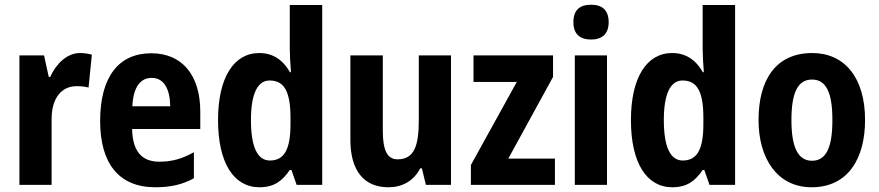

<svg xmlns="http://www.w3.org/2000/svg" viewBox="-20 -781 3714 811"><path d="M318 -557C261 -557 216 -509 192 -456H186L166 -547H62V0H198V-278C198 -369 242 -417 303 -417C325 -417 341 -415 354 -411L368 -550C351 -555 334 -557 318 -557Z M619 -556C481 -556 403 -456 403 -270C403 -92 481 10 636 10C702 10 752 -2 799 -28V-138C749 -110 706 -98 653 -98C577 -98 540 -144 538 -236H826V-309C826 -463 750 -556 619 -556ZM621 -452C672 -452 698 -406 699 -332H539C543 -415 574 -452 621 -452Z M1076 10C1137 10 1172 -16 1204 -63H1211L1233 0H1341V-760H1204V-575C1204 -549 1206 -513 1209 -476H1205C1175 -528 1133 -557 1075 -557C968 -557 901 -454 901 -274C901 -93 967 10 1076 10ZM1120 -103C1068 -103 1040 -159 1040 -274C1040 -383 1067 -441 1119 -441C1183 -441 1207 -390 1207 -283V-256C1207 -151 1181 -103 1120 -103Z M1885 -547H1749V-275C1749 -167 1731 -108 1659 -108C1615 -108 1597 -148 1597 -228V-547H1460V-190C1460 -61 1517 10 1620 10C1679 10 1727 -16 1755 -70H1762L1779 0H1885Z M2324 0V-111H2127L2316 -456V-547H1980V-435H2163L1969 -84V0Z M2477 -761C2429 -761 2402 -739 2402 -687C2402 -637 2430 -614 2477 -614C2522 -614 2551 -637 2551 -687C2551 -738 2524 -761 2477 -761ZM2544 -547H2408V0H2544Z M2820 10C2881 10 2916 -16 2948 -63H2955L2977 0H3085V-760H2948V-575C2948 -549 2950 -513 2953 -476H2949C2919 -528 2877 -557 2819 -557C2712 -557 2645 -454 2645 -274C2645 -93 2711 10 2820 10ZM2864 -103C2812 -103 2784 -159 2784 -274C2784 -383 2811 -441 2863 -441C2927 -441 2951 -390 2951 -283V-256C2951 -151 2925 -103 2864 -103Z M3634 -274C3634 -456 3545 -557 3411 -557C3258 -557 3184 -445 3184 -274C3184 -112 3263 10 3408 10C3564 10 3634 -114 3634 -274ZM3323 -274C3323 -388 3349 -445 3410 -445C3471 -445 3496 -387 3496 -274C3496 -161 3471 -102 3410 -102C3349 -102 3323 -162 3323 -274Z"/></svg>

Font: Noto Sans Lao Looped Condensed
Style: Bold
Weight: 700
Width: 3
Designer: Mark Frömberg, Ben Mitchell
Foundry: The Fontpad Ltd
Version: Version 1.002